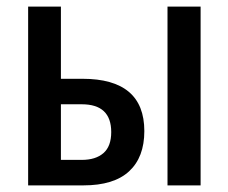

<svg xmlns="http://www.w3.org/2000/svg" viewBox="-20 -560 690 580"><path d="M65 0V-540H164V-322H229Q416 -322 416 -164Q416 -85 370 -42.5Q324 0 232 0ZM486 0V-540H586V0ZM164 -77H227Q269 -77 292.5 -97.5Q316 -118 316 -161Q316 -245 227 -245H164Z"/></svg>

Font: Avrile Sans Condensed Medium
Style: Regular
Weight: 500
Width: 3
Designer: Monotype Design Team
Foundry: Monotype Imaging Inc.
Version: Version 2.001;September 10, 2019;FontCreator 11.5.0.2425 64-